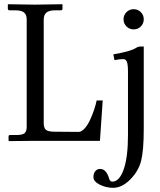

<svg xmlns="http://www.w3.org/2000/svg" viewBox="-20 -667 757 909"><path d="M578.9 -541.7Q564.9 -555.7 564.9 -575.7Q564.9 -595.7 578.9 -609.6Q592.8 -623.5 612.8 -623.5Q632.8 -623.5 646.7 -609.6Q660.6 -595.7 660.6 -575.7Q660.6 -555.7 646.7 -541.7Q632.8 -527.8 612.8 -527.8Q592.8 -527.8 578.9 -541.7ZM511.7 192.9Q545.4 192.9 565.7 134.8Q585.9 76.7 585.9 -27.3V-325.7Q585.9 -362.3 580.6 -374.8Q575.2 -387.2 563.5 -387.2Q545.9 -387.2 522 -382.3L516.6 -409.7Q597.7 -423.3 624.5 -440.4Q634.3 -446.8 645.5 -446.8H660.6V-57.6Q660.6 44.9 648.2 94.2Q635.7 143.6 595.7 183.6Q557.1 222.2 515.6 222.2Q482.4 222.2 452.4 207.3Q422.4 192.4 422.4 171.4Q422.4 153.3 431.4 143.1Q440.4 132.8 454.1 132.8Q470.2 132.8 480.7 145.8Q491.2 158.7 496.1 176.8Q500 192.9 511.7 192.9ZM126 0 22.5 1 20.5 -1.5V-21Q20.5 -27.8 28.3 -27.8H58.1Q85.4 -27.8 95.9 -36.1Q106.4 -44.4 106.4 -67.4V-574.2Q106.4 -597.7 93.8 -607.9Q81.1 -618.2 51.8 -618.2H25.4Q17.1 -618.2 17.1 -626.5V-645L19 -647Q106 -645 145 -645L273.9 -647L275.9 -645V-626.5Q275.9 -618.2 268.1 -618.2H241.7Q211.9 -618.2 199.5 -607.2Q187 -596.2 187 -574.2V-85.4Q187 -61 197.3 -52.5Q207.5 -43.9 234.9 -43.5L351.1 -42.5Q366.2 -42.5 381.1 -59.3Q396 -76.2 407.2 -101.1Q418.5 -126 426.3 -149.7Q434.1 -173.3 437.5 -191.4H466.3L453.1 0Z"/></svg>

Font: Libertinage
Style: l
Weight: 400
Designer: OSP
Foundry: OSP
Version: Version 1.0; 2008; OFL relea